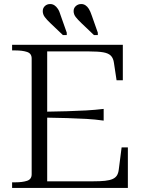

<svg xmlns="http://www.w3.org/2000/svg" viewBox="-20 -932 705 952"><path d="M435 -855 465 -770V-758H446L384 -817Q366 -834 355.5 -847.5Q345 -861 345 -877Q345 -892 356 -902Q367 -912 383 -912Q394 -912 403.5 -906Q413 -900 420.5 -888Q428 -876 435 -855ZM281 -855 311 -770V-758H292L230 -817Q212 -834 202 -847.5Q192 -861 192 -877Q192 -892 202.5 -902Q213 -912 229 -912Q240 -912 249.5 -906Q259 -900 267 -888Q275 -876 281 -855ZM614 -201V0H40V-28H56Q91 -28 114 -35.5Q137 -43 137 -68V-642Q137 -667 114 -674.5Q91 -682 56 -682H40V-710H589V-534H558L545 -620Q542 -643 530 -655.5Q518 -668 492.5 -672.5Q467 -677 423 -677H214V-33H441Q477 -33 500.5 -35.5Q524 -38 538.5 -44.5Q553 -51 560 -62.5Q567 -74 569 -92L583 -201ZM197 -378Q261 -379 312.5 -380.5Q364 -382 408 -384.5Q452 -387 494 -392V-334Q452 -340 408 -342.5Q364 -345 313 -346.5Q262 -348 197 -349Z"/></svg>

Font: Roboto Serif 120pt Expanded Light
Style: Regular
Weight: 300
Width: 7
Designer: Greg Gazdowicz
Foundry: Commercial Type
Version: Version 1.008